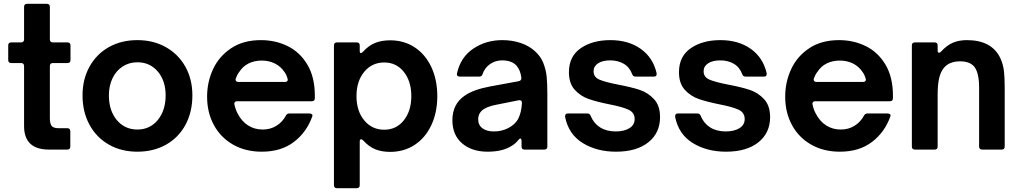

<svg xmlns="http://www.w3.org/2000/svg" viewBox="-20 -783 5337 1005"><path d="M237 0Q106 0 106 -123V-437Q106 -453 90 -453H39Q23 -453 23 -469V-545Q23 -561 39 -561H90Q106 -561 106 -577V-747Q106 -763 122 -763H225Q241 -763 241 -747V-577Q241 -561 257 -561H333Q349 -561 349 -545V-469Q349 -453 333 -453H257Q241 -453 241 -437V-164Q241 -138 249.5 -125Q258 -112 287 -112H332Q348 -112 348 -96V-16Q348 0 332 0Z M412 -284Q412 -368 448.5 -434Q485 -500 550 -536.5Q615 -573 699 -573Q783 -573 848.5 -536Q914 -499 950.5 -433.5Q987 -368 987 -284Q987 -197 951 -130Q915 -63 849.5 -26Q784 11 699 11Q615 11 550 -26Q485 -63 448.5 -130Q412 -197 412 -284ZM847 -284Q847 -360 806 -408.5Q765 -457 699 -457Q656 -457 622 -435Q588 -413 569 -373.5Q550 -334 550 -284Q550 -204 591.5 -154.5Q633 -105 699 -105Q765 -105 806 -155Q847 -205 847 -284Z M1064 -277Q1064 -354 1095.5 -421.5Q1127 -489 1190.5 -531Q1254 -573 1346 -573Q1422 -573 1486 -541.5Q1550 -510 1589 -444.5Q1628 -379 1628 -282V-269Q1628 -253 1612 -253H1221Q1213 -253 1209 -248Q1205 -243 1207 -236Q1214 -205 1225 -187Q1245 -148 1278.5 -126.5Q1312 -105 1355 -105Q1396 -105 1427.5 -125Q1459 -145 1476 -177Q1482 -189 1494 -189H1600Q1608 -189 1612.5 -185Q1617 -181 1615 -175Q1586 -92 1519 -40.5Q1452 11 1350 11Q1265 11 1200 -26Q1135 -63 1099.5 -128.5Q1064 -194 1064 -277ZM1472 -354Q1480 -354 1484 -359Q1488 -364 1485 -372Q1479 -393 1469 -406Q1450 -435 1419 -450.5Q1388 -466 1350 -466Q1312 -466 1281.5 -451Q1251 -436 1232 -406Q1222 -394 1214 -372Q1213 -370 1213 -367Q1213 -361 1217 -357.5Q1221 -354 1228 -354Z M2269 -280Q2269 -195 2238 -128.5Q2207 -62 2151 -25Q2095 12 2022 12Q1978 12 1944.5 -1.5Q1911 -15 1881 -48Q1875 -54 1870 -54Q1863 -54 1863 -42V186Q1863 202 1847 202H1744Q1728 202 1728 186V-545Q1728 -561 1744 -561H1847Q1863 -561 1863 -545V-516Q1863 -505 1869 -505Q1873 -505 1881 -513Q1910 -545 1944 -558.5Q1978 -572 2022 -572Q2095 -572 2151 -535Q2207 -498 2238 -431.5Q2269 -365 2269 -280ZM1846 -280Q1846 -202 1886.5 -153Q1927 -104 1991 -104Q2055 -104 2094 -153.5Q2133 -203 2133 -280Q2133 -357 2094 -406.5Q2055 -456 1991 -456Q1927 -456 1886.5 -407Q1846 -358 1846 -280Z M2348 -154Q2348 -238 2412 -282Q2458 -314 2543 -330L2695 -358Q2710 -361 2709 -376Q2704 -417 2683 -440Q2658 -467 2608 -467Q2573 -467 2545 -447.5Q2517 -428 2506 -395Q2502 -382 2489 -382H2387Q2369 -382 2372 -399Q2391 -484 2457.5 -528.5Q2524 -573 2609 -573Q2660 -573 2704 -558.5Q2748 -544 2779 -516Q2810 -489 2824 -453Q2838 -417 2841.5 -381Q2845 -345 2845 -292V-16Q2845 0 2829 0H2726Q2710 0 2710 -16V-44Q2710 -58 2703 -58Q2700 -58 2695 -52Q2678 -31 2659 -20Q2612 11 2532 11Q2450 11 2399 -32.5Q2348 -76 2348 -154ZM2637 -111Q2676 -130 2692.5 -161.5Q2709 -193 2712 -243V-245Q2712 -253 2707 -256.5Q2702 -260 2694 -258L2579 -235Q2525 -225 2501 -203Q2483 -185 2483 -159Q2483 -128 2505.5 -111.5Q2528 -95 2565 -95Q2605 -95 2637 -111Z M2938 -171V-175Q2938 -189 2952 -189H3054Q3068 -189 3072 -176Q3088 -137 3121.5 -116Q3155 -95 3203 -95Q3247 -95 3274.5 -112Q3302 -129 3302 -160Q3302 -194 3269.5 -209Q3237 -224 3169 -237Q3104 -250 3061 -265Q3018 -280 2988 -313.5Q2958 -347 2958 -405Q2958 -488 3019.5 -530.5Q3081 -573 3175 -573Q3269 -573 3333.5 -527.5Q3398 -482 3417 -400V-395Q3417 -382 3403 -382H3307Q3293 -382 3289 -395Q3275 -432 3244.5 -449.5Q3214 -467 3174 -467Q3134 -467 3110.5 -451.5Q3087 -436 3087 -410Q3087 -379 3118 -366Q3149 -353 3216 -340Q3285 -327 3328.5 -312.5Q3372 -298 3403.5 -264Q3435 -230 3435 -170Q3435 -87 3373.5 -38Q3312 11 3204 11Q3104 11 3030 -34.5Q2956 -80 2938 -171Z M3514 -171V-175Q3514 -189 3528 -189H3630Q3644 -189 3648 -176Q3664 -137 3697.5 -116Q3731 -95 3779 -95Q3823 -95 3850.5 -112Q3878 -129 3878 -160Q3878 -194 3845.5 -209Q3813 -224 3745 -237Q3680 -250 3637 -265Q3594 -280 3564 -313.5Q3534 -347 3534 -405Q3534 -488 3595.5 -530.5Q3657 -573 3751 -573Q3845 -573 3909.5 -527.5Q3974 -482 3993 -400V-395Q3993 -382 3979 -382H3883Q3869 -382 3865 -395Q3851 -432 3820.5 -449.5Q3790 -467 3750 -467Q3710 -467 3686.5 -451.5Q3663 -436 3663 -410Q3663 -379 3694 -366Q3725 -353 3792 -340Q3861 -327 3904.5 -312.5Q3948 -298 3979.5 -264Q4011 -230 4011 -170Q4011 -87 3949.5 -38Q3888 11 3780 11Q3680 11 3606 -34.5Q3532 -80 3514 -171Z M4090 -277Q4090 -354 4121.5 -421.5Q4153 -489 4216.5 -531Q4280 -573 4372 -573Q4448 -573 4512 -541.5Q4576 -510 4615 -444.5Q4654 -379 4654 -282V-269Q4654 -253 4638 -253H4247Q4239 -253 4235 -248Q4231 -243 4233 -236Q4240 -205 4251 -187Q4271 -148 4304.5 -126.5Q4338 -105 4381 -105Q4422 -105 4453.5 -125Q4485 -145 4502 -177Q4508 -189 4520 -189H4626Q4634 -189 4638.5 -185Q4643 -181 4641 -175Q4612 -92 4545 -40.5Q4478 11 4376 11Q4291 11 4226 -26Q4161 -63 4125.5 -128.5Q4090 -194 4090 -277ZM4498 -354Q4506 -354 4510 -359Q4514 -364 4511 -372Q4505 -393 4495 -406Q4476 -435 4445 -450.5Q4414 -466 4376 -466Q4338 -466 4307.5 -451Q4277 -436 4258 -406Q4248 -394 4240 -372Q4239 -370 4239 -367Q4239 -361 4243 -357.5Q4247 -354 4254 -354Z M4769 0Q4753 0 4753 -16V-545Q4753 -561 4769 -561H4872Q4888 -561 4888 -545V-519Q4888 -507 4895 -507Q4900 -507 4906 -513Q4936 -546 4968 -559.5Q5000 -573 5041 -573Q5171 -573 5216 -479Q5231 -446 5235 -412Q5239 -378 5239 -323V-16Q5239 0 5223 0H5121Q5105 0 5105 -16V-325Q5105 -406 5077 -437Q5053 -462 5006 -462Q4949 -462 4921 -428Q4904 -408 4896 -374.5Q4888 -341 4888 -286V-16Q4888 0 4872 0Z"/></svg>

Font: Open Sauce Two
Style: Bold
Weight: 700
Designer: Alfredo Marco Pradil
Foundry: Creative Sauce Fz LLC
Version: Version 1.477